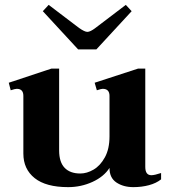

<svg xmlns="http://www.w3.org/2000/svg" viewBox="-20 -759 703 789"><path d="M301 -556 156 -713 180 -739 305 -644Q328 -628 339 -628Q351 -628 372 -644L497 -739L521 -713L376 -556ZM642 -48V-22Q622 -6 592 2Q562 10 528 10Q487 10 458.5 -9Q430 -28 430 -68V-69Q407 -33 360 -11.5Q313 10 260 10Q169 10 122.5 -27Q76 -64 76 -128V-365Q76 -394 49 -394Q42 -394 24 -388L16 -419L191 -477H223V-141Q223 -93 245.5 -69.5Q268 -46 310 -46Q337 -46 364.5 -62Q392 -78 411 -112.5Q430 -147 430 -199V-365Q430 -394 402 -394Q396 -394 378 -388L369 -419L547 -477H577V-73Q577 -39 602 -39Q615 -39 642 -48Z"/></svg>

Font: Taviraj SemiBold
Style: Regular
Weight: 600
Designer: Katatrad Team
Foundry: CadsonDemak
Version: Version 1.001